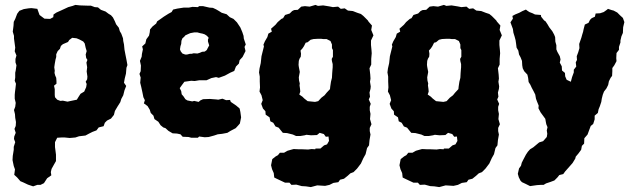

<svg xmlns="http://www.w3.org/2000/svg" viewBox="-20 -540 2577 782"><path d="M115 219 94 212 75 203 63 198 50 183 38 172 41 150 36 136 31 112 32 95 36 70V58L42 39L37 26L38 16L44 1L39 -15L44 -27L45 -43L42 -60L41 -75L37 -92L42 -105L44 -121L40 -138V-154L41 -165L43 -181L45 -199L40 -211L42 -224V-244L44 -253L47 -274L43 -286V-300L47 -314L40 -331L42 -346L40 -361L37 -383V-394L32 -411L35 -435L36 -451L42 -463L50 -484L59 -496L77 -503L96 -506L108 -507L132 -504L141 -479L161 -464L184 -463L197 -470L198 -481L210 -489L230 -498L243 -504L258 -511L276 -516L287 -520L306 -518L336 -517H350L366 -511L379 -510L391 -500L410 -493L422 -484L432 -478L440 -469L448 -453L453 -441L464 -427L468 -413L474 -403L481 -384L482 -373L485 -359L487 -338L491 -317L495 -297L499 -275L495 -264L493 -240L488 -220L485 -203L494 -190L487 -172L482 -152L474 -137L470 -124L458 -105L448 -88L444 -72L432 -57L416 -49L407 -40L402 -26L382 -21L373 -9L357 -3L343 4L328 12L302 15L287 20L264 22L244 20H230L213 21L204 39V59L206 74L208 90V116L200 130L190 148L187 161L189 174L172 186L159 206L145 213H132ZM255 -126 264 -128 293 -134 299 -144 308 -158 323 -167 331 -185 333 -198 329 -207 335 -217 336 -228 333 -249 335 -266 332 -285 336 -296 331 -304 329 -318 333 -332 329 -345 325 -363 319 -371 304 -379 292 -384 274 -386 262 -377 257 -369 243 -363 236 -360 228 -353 224 -341 215 -332 209 -319V-308L206 -297L203 -280L201 -266L203 -252L202 -243L205 -232L209 -223L210 -209V-199L200 -191L203 -177V-165V-153L204 -144L213 -134L226 -129L236 -130Z M759 21 748 18 724 17 715 7 701 4 683 3 666 -7 654 -18 645 -21 634 -30 625 -44 609 -55 605 -69 594 -80 590 -93 581 -108 566 -119 570 -132 564 -144 560 -164 555 -187 551 -203 553 -224 548 -239 553 -250 554 -273 550 -292 557 -309 558 -320 562 -339 559 -351 572 -363 576 -380 587 -395 590 -409 591 -420 601 -432 616 -444 620 -453 633 -462 647 -472 666 -484 679 -491 685 -501 702 -505 728 -509H749L764 -512L786 -511L791 -515H807L833 -509L847 -508L860 -502L872 -495L883 -488L903 -482L916 -470L931 -463L945 -449L951 -440L959 -428L967 -409L972 -394L973 -383L981 -359L976 -349L980 -332L975 -322L968 -308L956 -295L953 -281L941 -269L934 -251L918 -244L896 -232L871 -223L860 -226L841 -222L821 -213H806H791L773 -210L759 -211L731 -207L722 -195L712 -181L718 -169L720 -156L727 -148L735 -136L743 -131L763 -127L771 -129L789 -125L796 -131L807 -136L835 -137L861 -135L869 -134L886 -138L901 -132L917 -133L920 -125L942 -110L956 -98L959 -84L962 -62L957 -37L951 -30L940 -18L919 -7L906 1L885 5L867 7L852 12L830 18L814 19L791 16L786 21ZM734 -318H742L754 -321H761L769 -323L784 -322L794 -325L803 -329L814 -330L822 -336L826 -344L832 -355L827 -371V-379L830 -386L823 -394L814 -400L805 -403L795 -405L784 -408H771L755 -405L748 -402L735 -396L730 -390L723 -384L719 -374L718 -361L715 -352L713 -339L716 -331L723 -322Z M1226 219 1209 218 1187 212 1167 213 1159 204H1141L1107 188L1097 183L1095 165L1088 149L1084 133L1089 108L1103 97L1112 92L1120 82H1137L1151 74L1165 70L1176 67L1197 68H1210L1235 69L1249 67L1264 68L1265 65H1285L1300 52L1312 48L1320 34L1318 16L1307 17L1299 6L1282 1L1271 10L1247 11L1228 9L1221 11L1203 14H1186L1173 8L1149 2L1132 1L1123 -10L1115 -20L1102 -25L1093 -40L1081 -46L1078 -62L1062 -73L1061 -87L1051 -98L1044 -117L1050 -132L1045 -152L1037 -167L1039 -184L1038 -208V-228L1035 -245L1037 -261L1042 -283L1045 -311L1048 -323L1055 -351L1053 -358L1059 -372L1069 -389L1073 -403L1087 -411L1084 -423L1102 -439L1111 -450L1126 -463L1133 -466L1141 -479L1160 -485L1170 -495L1178 -499L1193 -500L1207 -513L1222 -515L1241 -513L1265 -520L1275 -516L1296 -518L1321 -514L1336 -511L1357 -513L1368 -504L1384 -506L1397 -497L1417 -495L1435 -488L1450 -483L1460 -475L1478 -457L1481 -452L1495 -436L1492 -418L1501 -396L1491 -375V-357L1493 -337L1494 -323L1492 -300V-290V-277L1485 -262L1488 -236L1489 -220L1487 -207L1490 -188L1489 -178L1485 -163L1487 -146L1482 -135L1490 -117L1486 -105V-91L1489 -76L1487 -55L1493 -34L1486 -19V-6L1489 8L1485 31L1483 52L1475 63L1469 88L1460 104L1455 115L1450 126L1434 147L1420 161L1407 166L1396 176L1381 188L1365 192L1358 202L1338 205L1322 213L1304 217L1272 215L1246 222ZM1263 -125 1276 -128 1289 -142 1302 -152 1310 -162 1324 -177 1325 -187 1328 -207 1332 -223 1333 -242 1334 -255 1335 -266V-279L1332 -291L1331 -300L1336 -309V-321V-336L1332 -344V-359L1326 -373L1310 -381H1296L1288 -382H1275L1257 -381L1245 -378L1233 -368L1225 -366L1218 -352L1212 -343L1204 -334L1206 -321L1205 -309L1200 -301L1197 -292L1196 -276L1197 -268L1201 -247L1197 -225L1198 -212L1201 -200L1200 -192L1202 -178L1203 -167L1199 -155L1212 -146L1219 -139L1233 -128L1243 -127Z M1749 219 1732 218 1710 212 1690 213 1682 204H1664L1630 188L1620 183L1618 165L1611 149L1607 133L1612 108L1626 97L1635 92L1643 82H1660L1674 74L1688 70L1699 67L1720 68H1733L1758 69L1772 67L1787 68L1788 65H1808L1823 52L1835 48L1843 34L1841 16L1830 17L1822 6L1805 1L1794 10L1770 11L1751 9L1744 11L1726 14H1709L1696 8L1672 2L1655 1L1646 -10L1638 -20L1625 -25L1616 -40L1604 -46L1601 -62L1585 -73L1584 -87L1574 -98L1567 -117L1573 -132L1568 -152L1560 -167L1562 -184L1561 -208V-228L1558 -245L1560 -261L1565 -283L1568 -311L1571 -323L1578 -351L1576 -358L1582 -372L1592 -389L1596 -403L1610 -411L1607 -423L1625 -439L1634 -450L1649 -463L1656 -466L1664 -479L1683 -485L1693 -495L1701 -499L1716 -500L1730 -513L1745 -515L1764 -513L1788 -520L1798 -516L1819 -518L1844 -514L1859 -511L1880 -513L1891 -504L1907 -506L1920 -497L1940 -495L1958 -488L1973 -483L1983 -475L2001 -457L2004 -452L2018 -436L2015 -418L2024 -396L2014 -375V-357L2016 -337L2017 -323L2015 -300V-290V-277L2008 -262L2011 -236L2012 -220L2010 -207L2013 -188L2012 -178L2008 -163L2010 -146L2005 -135L2013 -117L2009 -105V-91L2012 -76L2010 -55L2016 -34L2009 -19V-6L2012 8L2008 31L2006 52L1998 63L1992 88L1983 104L1978 115L1973 126L1957 147L1943 161L1930 166L1919 176L1904 188L1888 192L1881 202L1861 205L1845 213L1827 217L1795 215L1769 222ZM1786 -125 1799 -128 1812 -142 1825 -152 1833 -162 1847 -177 1848 -187 1851 -207 1855 -223 1856 -242 1857 -255 1858 -266V-279L1855 -291L1854 -300L1859 -309V-321V-336L1855 -344V-359L1849 -373L1833 -381H1819L1811 -382H1798L1780 -381L1768 -378L1756 -368L1748 -366L1741 -352L1735 -343L1727 -334L1729 -321L1728 -309L1723 -301L1720 -292L1719 -276L1720 -268L1724 -247L1720 -225L1721 -212L1724 -200L1723 -192L1725 -178L1726 -167L1722 -155L1735 -146L1742 -139L1756 -128L1766 -127Z M2139 218 2121 209 2106 202 2100 196 2093 182 2089 168 2094 146 2102 135 2105 123 2111 111 2122 90 2130 78 2139 68 2152 60 2164 50 2176 40 2192 35 2207 18 2209 5 2207 -9 2210 -22 2205 -34 2203 -44 2201 -56 2193 -67 2182 -82 2173 -99 2174 -110 2167 -127 2163 -138 2160 -155 2153 -169 2146 -182 2140 -195 2133 -206 2131 -223 2128 -236 2115 -250 2109 -262 2107 -274 2106 -292 2100 -307 2094 -318 2091 -334 2084 -346 2082 -362 2080 -376 2076 -391 2071 -407 2069 -422 2059 -449 2069 -464 2067 -475 2078 -481 2095 -488 2108 -495 2122 -501 2127 -497 2136 -491 2149 -486 2159 -481 2183 -479 2184 -472 2196 -457 2202 -453 2210 -441 2217 -429 2230 -412 2237 -399 2241 -389 2242 -370 2246 -356V-339L2250 -329L2260 -311L2263 -298L2260 -285L2268 -270L2269 -253L2281 -243L2282 -229L2288 -215L2305 -207L2310 -226L2317 -245V-256L2327 -269L2325 -286L2330 -296L2329 -311L2335 -327L2340 -344L2339 -361L2348 -387L2351 -398L2355 -411L2357 -421L2362 -440L2377 -447L2383 -459L2390 -466L2403 -472L2406 -485L2424 -486L2439 -491L2453 -501L2456 -504L2471 -499L2479 -497L2494 -489L2505 -478L2517 -467L2523 -450L2518 -429L2517 -406L2511 -392L2507 -375V-367L2501 -349V-337L2491 -324L2490 -303L2491 -291L2482 -274L2474 -263V-250L2473 -231L2467 -223L2460 -209L2457 -194L2450 -180L2440 -167L2435 -154L2431 -138L2429 -125L2423 -107L2418 -95L2415 -80L2402 -69V-54L2396 -35L2386 -27L2380 -11L2373 8L2360 23L2359 45L2350 54L2347 70L2336 85L2325 98L2323 106L2312 124L2305 132L2290 149L2282 158L2274 169L2258 173L2250 183L2238 195L2222 201L2204 207L2194 213H2182L2167 214Z"/></svg>

Font: Winky Rough
Style: Bold
Weight: 700
Designer: Simon Atzbach
Foundry: typofactur
Version: Version 1.206; ttfautohint (v1.8.4.7-5d5b)